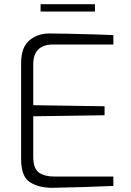

<svg xmlns="http://www.w3.org/2000/svg" viewBox="-20 -894 624 918"><path d="M81 -133V-593Q81 -667 120 -700.5Q159 -734 216 -734Q269 -734 451 -729L522 -726V-681H231Q187 -681 163 -657.5Q139 -634 139 -586V-391L480 -386V-343L139 -338V-144Q139 -88 166 -69Q193 -50 238 -50H522V-5Q390 1 230 4Q165 4 123 -23Q81 -50 81 -133ZM174 -874H434V-839H174Z"/></svg>

Font: Exo Light
Style: Regular
Weight: 300
Designer: Natanael Gama
Foundry: Natanael Gama
Version: Version 1.500; ttfautohint (v1.6)